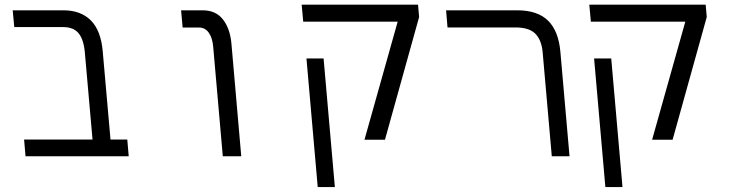

<svg xmlns="http://www.w3.org/2000/svg" viewBox="-20 -652 3040 801"><path d="M243 -539H39.5L33 -609H244.5Q317 -609 359 -566.8Q401 -524.5 408.5 -438.5L441 -70H511L517 0H86.5L80.5 -70H366L334 -432.5Q329.5 -486 308.5 -512.5Q287.5 -539 243 -539Z M811 -537H742L735.5 -609H825.5Q880.5 -609 910.2 -570.8Q940 -532.5 945.5 -470L986.5 0H909.5L869.5 -456Q866.5 -493.5 851.2 -515.2Q836 -537 811 -537Z M1639 -561.5H1245L1238.5 -632.5H1724L1728.5 -581L1586 -69H1500.5ZM1258.5 -408H1330L1377 128.5H1305.5Z M2130.5 -537.5H1847L1841 -609H2138Q2222.5 -609 2266.5 -565.8Q2310.5 -522.5 2318 -434.5L2356 0H2282L2244 -432.5Q2239.5 -485 2213.5 -511.2Q2187.5 -537.5 2130.5 -537.5Z M2839 -561.5H2445L2438.5 -632.5H2924L2928.5 -581L2786 -69H2700.5ZM2458.5 -408H2530L2577 128.5H2505.5Z"/></svg>

Font: JuliaMono Light
Style: Italic
Weight: 300
Italic angle: -9°
Monospace: yes
Designer: cormullion
Foundry: corm
Version: Version 0.054; ttfautohint (v1.8.4)